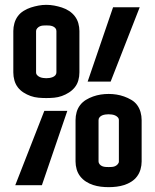

<svg xmlns="http://www.w3.org/2000/svg" viewBox="-20 -765 640 793"><path d="M171 -360Q155 -360 138.5 -361.5Q122 -363 106.5 -368.5Q91 -374 77 -383Q63 -392 53.5 -404.5Q44 -417 39.5 -433Q35 -449 35 -466V-637Q35 -653 39.5 -669Q44 -685 53.5 -698Q63 -711 77.5 -720Q92 -729 107.5 -734Q123 -739 139 -742Q155 -745 171 -745Q188 -745 204 -742Q220 -739 235.5 -734Q251 -729 265 -720Q279 -711 289 -698Q299 -685 303.5 -669Q308 -653 308 -637V-466Q308 -449 303.5 -433Q299 -417 289 -404.5Q279 -392 265 -383Q251 -374 235.5 -368.5Q220 -363 204 -361.5Q188 -360 171 -360ZM342 -428 447 -735H557L437 -428ZM171 -442Q178 -442 184.5 -443Q191 -444 197.5 -446.5Q204 -449 208.5 -454Q213 -459 213 -466V-637Q213 -644 208.5 -649Q204 -654 197.5 -656.5Q191 -659 184.5 -659.5Q178 -660 171 -660Q164 -660 157.5 -659.5Q151 -659 145 -656.5Q139 -654 134 -648.5Q129 -643 129 -637V-466Q129 -459 134 -454Q139 -449 145 -446.5Q151 -444 158 -443Q165 -442 171 -442ZM429 8Q412 8 396 6Q380 4 364.5 -1Q349 -6 335 -15Q321 -24 311 -37Q301 -50 296.5 -66Q292 -82 292 -98V-269Q292 -286 296.5 -302Q301 -318 311 -331Q321 -344 335 -352.5Q349 -361 364.5 -366.5Q380 -372 396 -374.5Q412 -377 429 -377Q445 -377 461 -374.5Q477 -372 492.5 -366.5Q508 -361 522.5 -352.5Q537 -344 546.5 -331Q556 -318 560.5 -302Q565 -286 565 -269V-98Q565 -82 560.5 -66Q556 -50 546.5 -37Q537 -24 523 -15Q509 -6 493.5 -1Q478 4 461.5 6Q445 8 429 8ZM43 0 163 -307H258L153 0ZM429 -75Q435 -75 442 -75.5Q449 -76 455 -78.5Q461 -81 466 -86.5Q471 -92 471 -98V-269Q471 -276 466 -281Q461 -286 455 -288.5Q449 -291 442 -292Q435 -293 428 -293Q428 -293 428 -293Q428 -293 428 -293Q422 -293 415 -292Q408 -291 402 -288.5Q396 -286 391.5 -281Q387 -276 387 -269V-98Q387 -92 391.5 -86.5Q396 -81 402.5 -78.5Q409 -76 415.5 -75.5Q422 -75 429 -75Z"/></svg>

Font: Iosevka Custom Medium Extended
Style: Regular
Weight: 500
Width: 7
Monospace: yes
Designer: Belleve Invis
Foundry: Belleve Invis
Version: Version 11.2.4; ttfautohint (v1.8.4)